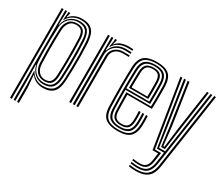

<svg xmlns="http://www.w3.org/2000/svg" viewBox="-133 -944 1717 1483"><g transform="rotate(30 725.5 -202.0)"><path d="M118.2 200V46.2L113 -73H116.5Q131.5 -42.5 161.4 -24Q191.2 -5.5 230 -5.5Q285 -5.5 314.4 -34Q343.8 -62.5 347.8 -135.2Q350.2 -187 351.4 -241.8Q352.5 -296.5 351.8 -352.5Q351 -408.5 348 -463.8Q344 -535.2 316.2 -565Q288.5 -594.8 231.8 -594.8Q194.5 -594.8 162.9 -577Q131.2 -559.2 113.5 -527H109.8L115.8 -600H131.2L131 -594L122.5 -557.5H126Q142.5 -580.5 171.4 -594Q200.2 -607.5 235 -607.5Q298.2 -607.5 328.6 -574.8Q359 -542 363.8 -465.2Q366.8 -409.5 367.5 -355.8Q368.2 -302 367.2 -247.5Q366.2 -193 363.2 -134.2Q359.2 -56.2 327.9 -24.4Q296.5 7.5 235.8 7.5Q204 7.5 175.9 -4.9Q147.8 -17.2 129.8 -43H125.8L134.8 65.5V200ZM55.5 200V-600H71.5V200ZM87.2 200V-600H103L98.5 -477H102.2Q110 -526.2 145.8 -554.2Q181.5 -582.2 229 -582.2Q281.8 -582.2 305.1 -554.1Q328.5 -526 332.2 -463.8Q335 -411.5 336 -359.1Q337 -306.8 336 -251.6Q335 -196.5 331.8 -135.5Q328.8 -74.8 303.8 -46.8Q278.8 -18.8 225 -18.2Q177 -17.8 145.1 -47.4Q113.2 -77 104 -122H100.5L103 26.5V200ZM221 -31Q268.5 -31 291 -55.2Q313.5 -79.5 316 -135.2Q319.8 -223 320 -301.1Q320.2 -379.2 316.5 -463Q314 -523.8 290.8 -546.8Q267.5 -569.8 223 -569.8Q190.5 -569.8 164.8 -555.4Q139 -541 123.5 -514.9Q108 -488.8 106.5 -453.8Q104.5 -412.2 103.2 -357.8Q102 -303.2 102.5 -247.6Q103 -192 106 -147.2Q108.2 -117.5 121.9 -90.9Q135.5 -64.2 160.4 -47.6Q185.2 -31 221 -31ZM219.2 -43Q173.5 -43 148.6 -72.9Q123.8 -102.8 121.5 -147.2Q119.5 -191.5 118.9 -244.9Q118.2 -298.2 119 -352.8Q119.8 -407.2 121.5 -453.5Q123.2 -495.8 146.8 -526.2Q170.2 -556.8 218.8 -556.8Q259 -556.8 278.9 -536Q298.8 -515.2 300.8 -463.2Q303 -413 303.8 -361.4Q304.5 -309.8 303.6 -254.2Q302.8 -198.8 300.5 -136Q298.5 -87 279.5 -65Q260.5 -43 219.2 -43ZM219 -56Q251.5 -56 267.1 -74.8Q282.8 -93.5 284.5 -136.2Q288.2 -224.2 288.2 -303.4Q288.2 -382.5 285 -463Q283 -507.8 267.1 -525.9Q251.2 -544 218.5 -544Q178.2 -544 158.8 -517.1Q139.2 -490.2 137.5 -452.8Q135.8 -416 135 -362.9Q134.2 -309.8 134.8 -252.8Q135.2 -195.8 137.5 -147.5Q139.2 -108 160.5 -82Q181.8 -56 219 -56Z M499.8 0V-600H515.5V-556L511.5 -488.2H516Q530.2 -530.5 564.1 -552.6Q598 -574.8 645.2 -574.8Q657.8 -574.8 671.6 -574.1Q685.5 -573.5 692.8 -573V-559.5Q683.2 -560 668.1 -560.4Q653 -560.8 641.2 -560.8Q602.2 -560.8 574.2 -544.6Q546.2 -528.5 531.5 -503Q516.8 -477.5 516.8 -449V0ZM468 0V-600H484V0ZM531.5 0V-450Q531.5 -491.5 561.4 -518.8Q591.2 -546 636 -546Q650.8 -546 665.8 -545.9Q680.8 -545.8 692.8 -545.2V-531.8Q681 -532.2 665.9 -532.4Q650.8 -532.5 636 -532.5Q599.5 -532.5 573.8 -510.9Q548 -489.2 548 -451V0ZM522.5 -524.5 531.5 -579.5V-600H547.2V-590.5L536.8 -554.8H539.8Q557.5 -580.2 588.6 -591.1Q619.8 -602 652.5 -602Q660.8 -602 671.8 -601.6Q682.8 -601.2 692.8 -600.2V-586.8Q684.8 -587.5 674 -587.9Q663.2 -588.2 652 -588.2Q609 -588.2 576.4 -572.4Q543.8 -556.5 526 -524.5Z M903 7.5Q828.8 7.5 792 -21.5Q755.2 -50.5 752.2 -121.8Q750.8 -166.2 750 -212.4Q749.2 -258.5 749.2 -304.5Q749.2 -350.5 750.1 -394.2Q751 -438 752.2 -477Q755.8 -549 792.1 -578.2Q828.5 -607.5 902.2 -607.5Q976.8 -607.5 1011 -577.9Q1045.2 -548.2 1048.5 -478.5Q1049 -471 1049.2 -448.6Q1049.5 -426.2 1049.6 -395.6Q1049.8 -365 1049.2 -332.8Q1048.8 -300.5 1047.2 -273.5H828.8Q829 -247 829.2 -222.8Q829.5 -198.5 830 -175Q830.5 -151.5 831.2 -126.8Q832.8 -89 849.4 -72.5Q866 -56 903 -56Q934.5 -56 950.9 -71.4Q967.2 -86.8 969.2 -126Q970.2 -143.8 970 -167.5Q969.8 -191.2 968.5 -209.8H984.5Q985.8 -188.2 985.8 -164.4Q985.8 -140.5 985 -125.5Q982.8 -81.5 963.6 -62.4Q944.5 -43.2 903 -43.2Q857.8 -43.2 837.5 -62.8Q817.2 -82.2 815.5 -126.2Q814.5 -153.5 813.9 -181Q813.2 -208.5 813 -235.2Q812.8 -262 812.5 -286.5H1032Q1033 -313.5 1033.4 -343.5Q1033.8 -373.5 1033.6 -401.2Q1033.5 -429 1033.2 -449.6Q1033 -470.2 1032.5 -477.8Q1029.8 -540.8 999.5 -567.8Q969.2 -594.8 902.2 -594.8Q836.2 -594.8 803.5 -568Q770.8 -541.2 768 -474.8Q766.5 -440.2 765.8 -397.1Q765 -354 765 -307Q765 -260 765.8 -213.2Q766.5 -166.5 768 -124.8Q770.5 -61.2 801.5 -33.2Q832.5 -5.2 903 -5.2Q968.5 -5.2 999 -32.5Q1029.5 -59.8 1032.5 -123.8Q1033 -134.2 1033.1 -149.5Q1033.2 -164.8 1033 -180.9Q1032.8 -197 1031.8 -209.8H1047.5Q1049 -190.5 1049.1 -164.8Q1049.2 -139 1048.5 -123Q1045 -53.2 1011.1 -22.9Q977.2 7.5 903 7.5ZM903 -17.8Q844.5 -17.8 815.4 -41.5Q786.2 -65.2 783.8 -124.5Q782.5 -161.2 781.8 -205.5Q781 -249.8 781 -296.9Q781 -344 781.6 -389.4Q782.2 -434.8 783.8 -473.8Q786.2 -533.8 815 -558Q843.8 -582.2 902.2 -582.2Q960.8 -582.2 987.5 -557.9Q1014.2 -533.5 1016.8 -477.5Q1017.2 -468.2 1017.6 -440Q1018 -411.8 1017.9 -374.2Q1017.8 -336.8 1016.5 -299.5H796.8Q796.8 -255.5 797.5 -209.6Q798.2 -163.8 799.8 -125.5Q801.8 -73.5 826.5 -52.1Q851.2 -30.8 903 -30.8Q952 -30.8 975.1 -52.2Q998.2 -73.8 1001 -124.8Q1001.8 -140.2 1001.6 -165.1Q1001.5 -190 1000.2 -209.8H1016Q1017.2 -189.5 1017.4 -164.9Q1017.5 -140.2 1016.8 -124.2Q1014 -67.2 987.5 -42.5Q961 -17.8 903 -17.8ZM796.8 -312.5H1001Q1002 -345.8 1002 -379.5Q1002 -413.2 1001.8 -439.6Q1001.5 -466 1001 -476.5Q998.8 -526 975.9 -547.6Q953 -569.2 902.2 -569.2Q849.8 -569.2 825.9 -547.1Q802 -525 799.8 -473Q798.2 -436.5 797.6 -394.4Q797 -352.2 796.8 -312.5ZM812.8 -325.8Q812.8 -344.2 813.1 -369.2Q813.5 -394.2 814 -421.1Q814.5 -448 815.5 -472.2Q817.2 -517.8 837.6 -537.2Q858 -556.8 902.2 -556.8Q944.8 -556.8 964 -538Q983.2 -519.2 985 -476Q985.5 -465.5 985.9 -441.4Q986.2 -417.2 986.1 -386.8Q986 -356.2 985.2 -325.8ZM828.8 -338.8H969.5Q970.2 -368.8 970.2 -396.8Q970.2 -424.8 970 -445.8Q969.8 -466.8 969.2 -475Q967.8 -510.2 953 -527.1Q938.2 -544 902.2 -544Q865 -544 848.9 -526.8Q832.8 -509.5 831.2 -471.8Q830.8 -448.2 830.1 -426.1Q829.5 -404 829.2 -382.5Q829 -361 828.8 -338.8Z M1176.2 204.5Q1159.2 204.5 1143.1 203.1Q1127 201.8 1115.2 199.2V186Q1129 188.5 1145.1 189.9Q1161.2 191.2 1176.2 191.2Q1223.5 191.2 1251.8 177.4Q1280 163.5 1294.6 137Q1309.2 110.5 1315 72.5L1414.5 -600H1430.8L1330.8 74.8Q1324.8 116 1308.8 145Q1292.8 174 1261.1 189.2Q1229.5 204.5 1176.2 204.5ZM1176.2 151.2Q1164.8 151.2 1149.5 150Q1134.2 148.8 1115.2 146.2V133.2Q1135.5 135.8 1150.4 136.8Q1165.2 137.8 1176.2 137.8Q1211.8 137.8 1229.4 119.8Q1247 101.8 1252.5 62.2L1261 0H1211.2L1114.2 -600H1130L1224.5 -13.5H1279.2L1268 64.8Q1262 107.8 1241.8 129.5Q1221.5 151.2 1176.2 151.2ZM1176.2 178Q1163 178 1146.9 176.8Q1130.8 175.5 1115.2 173V159.5Q1133 162 1148.6 163.2Q1164.2 164.5 1176.2 164.5Q1230.2 164.5 1253.5 139.8Q1276.8 115 1283.8 67.2L1297.8 -27.2H1235L1206.8 -204L1146.2 -600H1162.2L1220.5 -215.2L1245.8 -41H1300.2L1382.8 -600H1398.5L1299.5 69.8Q1291.2 124.2 1264 151.1Q1236.8 178 1176.2 178ZM1256 -54.8 1234 -226.5 1178.5 -600H1194.5L1248.8 -237.2L1267.8 -68.2H1277.5L1298.5 -238L1350.5 -600H1366.5L1312 -220.2L1290 -54.8Z"/></g></svg>

Font: Big Shoulders Inline Text Thin
Style: Regular
Weight: 400
Version: Version 2.002